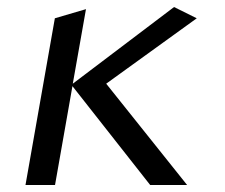

<svg xmlns="http://www.w3.org/2000/svg" viewBox="-20 -526 640 546"><path d="M186 -281 136.5 0H52.5L136 -474L224.5 -500L187 -288L475 -506L539.5 -474L282 -288L512 0H407Z"/></svg>

Font: JuliaMono
Style: Bold Italic
Weight: 700
Italic angle: -9°
Monospace: yes
Designer: cormullion
Foundry: corm
Version: Version 0.057; ttfautohint (v1.8.4)